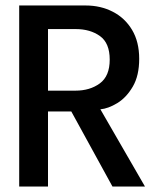

<svg xmlns="http://www.w3.org/2000/svg" viewBox="-20 -680 606 700"><path d="M50 -660H292.5Q347 -660 391.2 -637.2Q435.5 -614.5 461.5 -571Q487.5 -527.5 487.5 -465.5Q487.5 -404 464 -364Q440.5 -324 407.5 -304Q374.5 -284 346 -281.5L508.5 0H390L240 -273.5H155V0H50ZM155 -349.5H255Q308 -349.5 344 -376Q380 -402.5 380 -462.5Q380 -523 344.5 -548.5Q309 -574 256 -574H155Z"/></svg>

Font: League Spartan Medium
Style: Regular
Weight: 500
Foundry: The League of Moveable Type
Version: Version 2.002